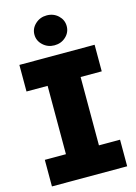

<svg xmlns="http://www.w3.org/2000/svg" viewBox="-141 -1036 785 1110"><g transform="rotate(-15 252.0 -481.5)"><path d="M477.3 0H27V-159.1H153.4V-568.2H27V-727.3H477.3V-568.2H350.9V-159.1H477.3ZM252.8 -784.1Q213.1 -784.1 184.7 -810.4Q156.2 -836.6 156.2 -873.6Q156.2 -910.5 184.7 -936.8Q213.1 -963.1 252.8 -963.1Q293.7 -963.1 321.7 -936.8Q349.4 -910.5 349.4 -873.6Q349.4 -836.3 321.7 -810.4Q293.7 -784.1 252.8 -784.1Z"/></g></svg>

Font: Linik Sans Black
Style: Regular
Weight: 900
Designer: Fonts by Rasmus Andersson / Changes by Cristiano Sobral with parts from Marc Monis
Foundry: rsms
Version: Version 3.020; ttfautohint (v1.6)